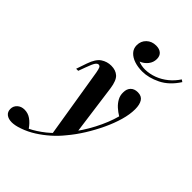

<svg xmlns="http://www.w3.org/2000/svg" viewBox="-398 -945 1249 1249"><g transform="rotate(45 226.0 -321.0)"><path d="M307 -61 200 60 120 -431Q115 -458 110 -468Q105 -478 94 -478Q84 -478 74 -464.5Q64 -451 47 -404L29 -355H10L35 -428Q56 -489 88 -510Q120 -531 158 -531Q199 -531 224 -508.5Q249 -486 258 -423ZM68 139Q115 116 165 76.5Q215 37 267 -30Q323 -99 365 -179.5Q407 -260 427 -334Q403 -348 381.5 -367.5Q360 -387 347 -411Q334 -435 335 -463Q335 -495 353 -513Q371 -531 402 -531Q437 -531 452.5 -507Q468 -483 468 -440Q468 -393 452 -337Q436 -281 408 -221.5Q380 -162 345 -106Q310 -50 271 -4Q240 35 201.5 69Q163 103 120.5 130Q78 157 32 173Q10 181 -8 184.5Q-26 188 -39 188Q-71 188 -89.5 173.5Q-108 159 -108 132Q-108 106 -88.5 88Q-69 70 -39 70Q-7 70 19.5 88.5Q46 107 68 139ZM269 -680Q279 -675 295.5 -671.5Q312 -668 331 -668Q373 -669 412.5 -684Q452 -699 486 -726.5Q520 -754 545 -792L560 -782Q513 -709 449 -677.5Q385 -646 326 -646Q286 -646 253 -657Q220 -668 200 -689.5Q180 -711 180 -742Q180 -780 206 -805Q232 -830 272 -830Q302 -830 319.5 -815Q337 -800 337 -771Q337 -740 317.5 -715.5Q298 -691 269 -680Z"/></g></svg>

Font: Playfair Display
Style: Bold Italic
Weight: 700
Italic angle: -14°
Designer: Claus Eggers Sørensen
Foundry: Claus Eggers Sørensen
Version: Version 1.203